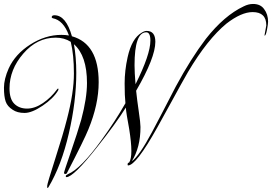

<svg xmlns="http://www.w3.org/2000/svg" viewBox="-41 -751 1373 969"><path d="M1294 -573 1303 -623Q1303 -690 1234 -690Q1177 -690 1102 -632Q1006 -553 908 -388Q878 -336 825.5 -239.5Q773 -143 753 -108Q646 84 605 84Q603 84 603 77.5Q603 71 611 69Q622 52 622 10.5Q622 -31 611 -100Q596 -180 594 -208Q542 -125 451 -11Q330 143 294 143Q291 143 291 138Q291 133 302 128Q368 100 472 -45Q539 -137 592 -230Q588 -266 588 -330Q588 -394 603 -462Q624 -557 674 -586Q688 -595 699 -595Q743 -595 743 -540Q743 -460 646 -293Q651 -245 659.5 -187.5Q668 -130 668 -110Q668 -7 624 63Q662 36 726 -84Q763 -153 846 -314Q922 -455 998 -555Q1091 -673 1189 -719Q1213 -731 1236 -731Q1274 -731 1292 -705Q1312 -679 1312 -641Q1312 -630 1306.5 -601Q1301 -572 1295 -571Q1294 -572 1294 -573ZM457 -336Q457 -224 405 -98Q385 -48 296 124Q293 127 290 127Q282 127 282 121.5Q282 116 316 17.5Q350 -81 369 -147Q398 -256 398 -332Q398 -470 332 -528Q344 -464 344 -383Q344 -240 306.5 -78Q269 84 204 193Q201 198 199 198Q197 198 197 187.5Q197 177 237.5 51Q278 -75 297 -150Q332 -284 332 -379.5Q332 -475 316 -540Q283 -561 240 -561Q146 -561 76.5 -480.5Q7 -400 7 -305Q7 -251 31.5 -227Q56 -203 95.5 -203Q135 -203 176 -231Q217 -259 247 -300Q250 -304 252 -304Q254 -304 254 -301Q254 -298 252 -294Q228 -254 174 -217.5Q120 -181 83 -181Q46 -181 23 -197Q-4 -214 -12.5 -239Q-21 -264 -21 -308Q-21 -352 3 -406Q36 -478 112 -526.5Q188 -575 269 -575Q288 -575 307 -572Q279 -649 225 -659Q220 -661 220 -664Q220 -674 234 -674Q292 -674 322 -568Q457 -530 457 -336ZM718 -546Q718 -588 697 -588Q638 -588 638 -422Q638 -384 643 -326Q718 -476 718 -546Z"/></svg>

Font: Ruthie
Style: Regular
Weight: 400
Designer: Robert E. Leuschke
Foundry: Robert E. Leuschke
Version: Version 1.003